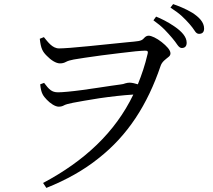

<svg xmlns="http://www.w3.org/2000/svg" viewBox="-20 -854 1040 936"><path d="M174 -665 194 -673C213 -650 235 -618 268 -618C289 -618 346 -622 413 -629C480 -636 549 -643 600 -648C651 -653 669 -652 682 -668C689 -676 696 -680 705 -680C718 -680 744 -668 768 -649C792 -630 811 -610 811 -594C811 -587 808 -581 801 -576C788 -565 770 -554 763 -533C699 -344 603 -194 460 -82C389 -25 304 23 206 62L190 38C391 -69 541 -208 630 -393C579 -390 519 -383 464 -375C408 -366 361 -358 336 -353C315 -349 301 -345 293 -341C285 -336 276 -334 266 -334C249 -334 225 -350 208 -368C191 -386 180 -399 176 -443L195 -450C219 -418 232 -404 263 -404C284 -404 328 -408 380 -415C431 -422 483 -430 523 -436C543 -439 557 -441 566 -442C576 -443 585 -445 592 -448C599 -450 606 -451 612 -451C624 -451 639 -447 652 -443C671 -490 687 -537 699 -589C704 -606 698 -607 686 -607C679 -607 664 -606 642 -604C598 -599 535 -592 475 -584C415 -576 363 -568 340 -564C323 -561 310 -557 301 -552C292 -547 283 -545 272 -545C253 -545 228 -561 208 -582C188 -602 179 -617 174 -665ZM728 -755 741 -773C764 -764 799 -747 832 -724C865 -701 890 -675 890 -646C890 -629 882 -620 866 -620C859 -620 852 -625 845 -635C832 -655 810 -681 782 -710C767 -725 749 -740 728 -755ZM811 -817 824 -834C847 -826 884 -812 917 -792C950 -771 975 -746 975 -715C975 -698 967 -689 950 -689C942 -689 935 -694 929 -704C917 -723 894 -750 867 -775C853 -788 834 -802 811 -817Z"/></svg>

Font: CJK Symbols
Style: Regular
Weight: 400
Designer: Ryoko NISHIZUKA 西塚涼子 (kana & ideographs); Frank Grießhammer (serif-style Latin); Paul D. Hunt (sans serif–style Latin); 
Foundry: Unicode
Version: Version 2.000;hotconv 1.1.0;makeotfexe 2.6.0